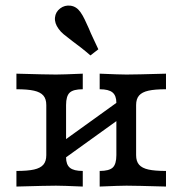

<svg xmlns="http://www.w3.org/2000/svg" viewBox="-20 -685 670 705"><path d="M407.3 -115.3V-307.3Q407.3 -333.9 393.1 -345.6Q379 -357.3 346 -357.3V-414.5Q420.2 -411.3 444.4 -411.3Q476.6 -411.3 589.5 -414.5V-357.3Q548.4 -357.3 525 -352Q501.6 -346.8 490.7 -334.3Q479.8 -321.8 479.8 -299.2V-115.3Q479.8 -92.7 490.7 -80.2Q501.6 -67.7 525 -62.5Q548.4 -57.3 589.5 -57.3V0Q476.6 -3.2 444.4 -3.2Q420.2 -3.2 346 0V-57.3Q380.6 -57.3 394 -69.8Q407.3 -82.3 407.3 -115.3ZM150 -115.3V-299.2Q150 -321.8 139.1 -334.3Q128.2 -346.8 104.8 -352Q81.5 -357.3 40.3 -357.3V-414.5Q153.2 -411.3 185.5 -411.3Q209.7 -411.3 283.9 -414.5V-357.3Q249.2 -357.3 235.9 -344.8Q222.6 -332.3 222.6 -299.2V-107.3Q222.6 -80.6 236.7 -69Q250.8 -57.3 283.9 -57.3V0Q209.7 -3.2 185.5 -3.2Q153.2 -3.2 40.3 0V-57.3Q81.5 -57.3 104.8 -62.5Q128.2 -67.7 139.1 -80.2Q150 -92.7 150 -115.3ZM174.2 -139.5 424.2 -319.4 455.6 -275 205.6 -95.2ZM246 -533.9Q225 -550 214.1 -558.9Q203.2 -567.7 195.2 -579Q179.8 -600 181.9 -620.6Q183.9 -641.1 200.8 -654Q217.7 -666.9 239.1 -664.1Q260.5 -661.3 275 -641.1Q283.1 -629.8 290.7 -614.1Q298.4 -598.4 306.5 -579.8Q312.9 -563.7 321.8 -545.2Q330.6 -526.6 341.1 -504L312.1 -481.5Q294.4 -496.8 277.4 -510.1Q260.5 -523.4 246 -533.9Z"/></svg>

Font: Playfair Micro SmCond SmLight
Style: Regular
Weight: 360
Width: 4
Designer: Claus Eggers Sørensen
Foundry: Claus Eggers Sørensen
Version: Version 2.100;Glyphs 3.2 (3219)